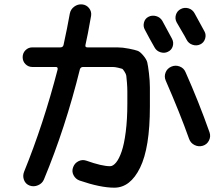

<svg xmlns="http://www.w3.org/2000/svg" viewBox="-20 -830 1040 890"><path d="M651.4 -692.4Q642.6 -708 647.5 -726.1Q652.3 -744.1 668 -752Q684.6 -760.7 703.6 -755.4Q722.7 -750 732.4 -733.4Q747.1 -706.1 777.3 -650.4Q786.1 -633.8 780.8 -615.7Q775.4 -597.7 757.8 -589.8Q742.2 -582 723.6 -587.9Q705.1 -593.8 696.3 -610.4Q688.5 -624 673.3 -651.4Q658.2 -678.7 651.4 -692.4ZM844.7 -646.5Q837.9 -660.2 821.8 -687Q805.7 -713.9 798.8 -726.6Q790 -743.2 795.4 -761.2Q800.8 -779.3 817.9 -788.1Q835 -796.9 853.5 -791.5Q872.1 -786.1 881.8 -768.6Q897.5 -740.2 927.7 -684.6Q936.5 -668.9 930.7 -650.4Q924.8 -631.8 907.7 -624Q890.6 -616.2 872.1 -622.6Q853.5 -628.9 844.7 -646.5ZM129.9 -519.5Q111.3 -519.5 98.1 -532.7Q85 -545.9 85 -564.9Q85 -584 98.1 -597.2Q111.3 -610.4 129.9 -610.4H259.8Q271.5 -610.4 274.4 -621.1Q292 -701.2 303.7 -767.6Q307.6 -787.1 324.2 -799.3Q340.8 -811.5 360.8 -809.6Q380.9 -807.6 393.1 -792Q405.3 -776.4 402.3 -756.8Q385.7 -662.1 376 -621.1Q374 -610.4 384.8 -610.4H450.2Q499 -610.4 523.4 -610.4Q547.9 -610.4 577.6 -604.5Q607.4 -598.6 618.7 -594.2Q629.9 -589.8 644.5 -572.3Q659.2 -554.7 662.6 -541Q666 -527.3 670.4 -491.2Q674.8 -455.1 674.8 -424.8Q674.8 -394.5 674.8 -335Q674.8 -145.5 629.4 -52.7Q584 40 509.8 40Q445.3 40 348.6 6.8Q330.1 0 320.8 -18.1Q311.5 -36.1 319.3 -55.7Q326.2 -74.2 344.2 -83Q362.3 -91.8 380.9 -85Q452.1 -59.6 490.2 -59.6Q503.9 -59.6 518.1 -76.7Q532.2 -93.8 543.9 -127.9Q555.7 -162.1 563 -219.7Q570.3 -277.3 570.3 -349.6Q570.3 -389.6 570.3 -406.7Q570.3 -423.8 568.4 -447.8Q566.4 -471.7 565.4 -479Q564.5 -486.3 557.1 -498Q549.8 -509.8 545.9 -511.2Q542 -512.7 527.3 -516.1Q512.7 -519.5 502.9 -519.5Q493.2 -519.5 469.7 -519.5H365.2Q354.5 -519.5 350.6 -509.8Q283.2 -237.3 183.6 2Q175.8 20.5 156.2 28.8Q136.7 37.1 117.7 30.3Q98.6 23.4 91.3 4.4Q84 -14.6 91.8 -34.2Q181.6 -254.9 247.1 -507.8Q249 -519.5 239.3 -519.5ZM839.8 -496.1Q900.4 -360.4 951.2 -216.8Q958 -197.3 948.7 -178.7Q939.5 -160.2 919.9 -154.3Q900.4 -148.4 881.8 -157.7Q863.3 -167 856.4 -186.5Q814.5 -304.7 748 -457Q740.2 -475.6 747.6 -494.1Q754.9 -512.7 773.9 -521Q793 -529.3 812.5 -522Q832 -514.6 839.8 -496.1Z"/></svg>

Font: Rounded-X Mgen+ 1mn medium
Style: Regular
Weight: 500
Designer: [Source Han Sans]
Ryoko NISHIZUKA  (kana & ideographs); Paul D. Hunt (Latin, Greek & Cyrillic); Wenlong ZHANG  (bopomofo
Version: Version 1.059.20150602